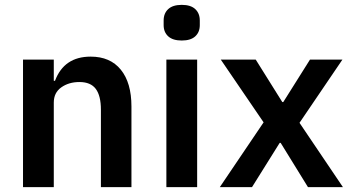

<svg xmlns="http://www.w3.org/2000/svg" viewBox="-20 -766 1443 786"><path d="M74.2 0V-522H200.2V-435.1H205.1Q242.2 -534.2 351.1 -534.2Q431.2 -534.2 474.6 -480.7Q518.1 -427.2 518.1 -330.1V0H393.1V-316.9Q393.1 -374 372.1 -402.1Q351.1 -430.2 305.2 -430.2Q261.7 -430.2 231 -408.4Q200.2 -386.7 200.2 -346.2V0Z M649.9 -663.1V-682.1Q649.9 -711.4 668.7 -728.8Q687.5 -746.1 724.1 -746.1Q760.7 -746.1 779.3 -728.8Q797.9 -711.4 797.9 -682.1V-663.1Q797.9 -634.3 779.3 -617.2Q760.7 -600.1 724.1 -600.1Q687.5 -600.1 668.7 -617.2Q649.9 -634.3 649.9 -663.1ZM661.1 0V-522H787.1V0Z M879.9 0 1059.1 -265.1 883.8 -522H1026.9L1135.7 -348.1H1139.6L1249 -522H1381.8L1206.1 -263.2L1383.8 0H1240.7L1128.9 -181.2H1125L1011.7 0Z"/></svg>

Font: Anuphan SemiBold
Style: Bold
Weight: 600
Designer: Mike Abbink, Paul van der Laan, Pieter van Rosmalen, Mint Tantisuwanna
Foundry: Bold Monday; Cadson Demak
Version: Version 3.002;hotconv 1.0.109;makeotfexe 2.5.65596